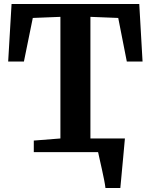

<svg xmlns="http://www.w3.org/2000/svg" viewBox="-20 -763 756 963"><path d="M373.5 -68.5H549.5V-40.5H373.5ZM509 180Q507 163 502 137.8Q497 112.5 491 85.5Q485 58.5 479.8 35.5Q474.5 12.5 472 0L433.5 -68.5H606.5Q605 -53 602.8 -27.8Q600.5 -2.5 597.8 27.2Q595 57 592.2 86.8Q589.5 116.5 587.2 141Q585 165.5 583.5 180ZM283 -68.5V-678.5L144.5 -673L100 -454.5H21L38 -743H678.5L695 -454.5H616L573 -673L433.5 -678.5V-68.5L567 -58V0H149.5V-58Z"/></svg>

Font: Merriweather 24pt
Style: Bold
Weight: 700
Designer: Eben Sorkin
Foundry: Eben Sorkin
Version: Version 2.100